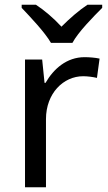

<svg xmlns="http://www.w3.org/2000/svg" viewBox="-20 -786 453 806"><path d="M194 -606H284C308 -651 371 -715 409 -753V-766H347C312 -743 274 -710 238 -674C205 -710 166 -743 131 -766H71V-753C107 -715 168 -651 194 -606ZM335 -546C260 -546 205 -497 171 -438H167L157 -536H85V0H173V-286C173 -394 246 -466 329 -466C347 -466 370 -463 387 -459L398 -540C380 -544 355 -546 335 -546Z"/></svg>

Font: Noto Sans Nandinagari
Style: Regular
Weight: 400
Designer: Ek Type
Foundry: Ek Type
Version: Version 1.002